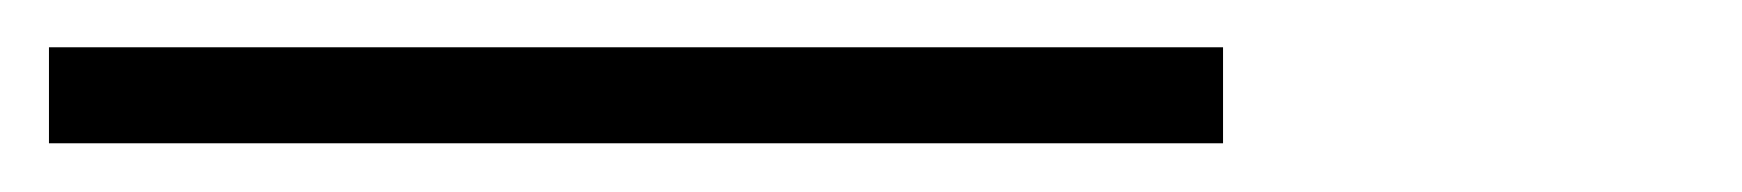

<svg xmlns="http://www.w3.org/2000/svg" viewBox="-57 56 726 80"><path d="M-36.6 115.7V75.7H452.6V115.7Z"/></svg>

Font: Elstob ExtraLight
Style: Italic
Weight: 200
Italic angle: -20°
Designer: Peter S. Baker
Version: Version 1.015